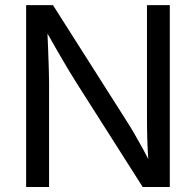

<svg xmlns="http://www.w3.org/2000/svg" viewBox="-20 -748 784 768"><path d="M84.5 0V-727.5H191.9L488.8 -260.3Q500 -243.2 516.1 -215.6Q532.2 -188 551 -153.8Q569.8 -119.6 587.9 -81.5L575.7 -77.6Q572.3 -116.2 570.6 -153.8Q568.8 -191.4 568.4 -223.4Q567.9 -255.4 567.9 -275.9V-727.5H659.2V0H550.8L286.6 -415.5Q270 -441.9 251.7 -472.2Q233.4 -502.4 209.7 -543.9Q186 -585.4 152.8 -644L168.5 -649.4Q170.9 -594.7 172.6 -549.1Q174.3 -503.4 175.3 -469.7Q176.3 -436 176.3 -416.5V0Z"/></svg>

Font: Inter 18pt
Style: Regular
Weight: 400
Designer: Rasmus Andersson
Foundry: rsms
Version: Version 4.001;git-66647c0bb